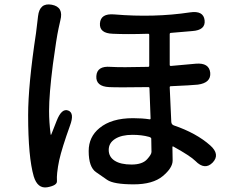

<svg xmlns="http://www.w3.org/2000/svg" viewBox="-20 -787 1040 853"><path d="M190 45Q147 52 130 -3Q105 -89 105 -275Q105 -410 140 -640Q144 -669 147 -698L149 -715Q156 -776 210 -766Q264 -756 248 -696Q246 -689 240 -660Q231 -619 215 -501Q198 -368 198 -294Q198 -244 205 -190Q206 -185 208 -190L232 -251Q254 -307 283 -296Q312 -285 291 -229Q255 -129 243 -75Q237 -47 234 -19Q232 -1 233 18Q234 37 190 45ZM574 32Q485 32 456 12Q432 -5 407 -22Q374 -44 374 -116Q374 -179 422 -218Q475 -262 571 -262Q612 -262 644 -257Q649 -256 649 -261L644 -395Q644 -400 639 -400Q503 -398 465 -400Q405 -403 408 -449Q411 -495 471 -490Q518 -487 638 -490Q643 -490 643 -495V-632Q643 -637 638 -637Q542 -634 481 -637Q421 -639 424 -683Q427 -728 487 -723Q665 -708 824 -732Q884 -741 889 -697Q894 -653 834 -649L740 -641Q734 -641 734 -635V-499Q734 -494 739 -494L850 -504Q909 -509 914 -464Q918 -419 859 -411Q831 -408 739 -404Q734 -404 734 -399L741 -245Q742 -234 752 -230Q852 -196 914 -141Q959 -101 925 -65Q890 -29 848 -72Q826 -94 750 -136Q746 -138 746 -133Q747 -105 747 -74Q747 -41 703 -4.5Q659 32 574 32ZM634 -80Q653 -101 653 -112Q653 -142 652 -171Q652 -176 642 -179Q610 -188 568 -188Q520 -188 491.5 -170Q463 -152 463 -121Q463 -90 489.5 -73Q516 -56 564.5 -56Q613 -56 634 -80Z"/></svg>

Font: Resource Han Rounded JP Medium
Style: Regular
Weight: 500
Designer: Cyano Hao (round all glyphs); Ryoko NISHIZUKA 西塚涼子 (kana, bopomofo & ideographs); Paul D. Hunt (Latin, Greek & Cyrillic)
Foundry: Cyano Hao
Version: 0.990